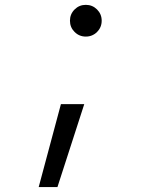

<svg xmlns="http://www.w3.org/2000/svg" viewBox="-20 -547 626 780"><path d="M137.2 212.9 227.5 -124H322.3L213.4 212.9ZM328.6 -398.4Q301.8 -398.4 283 -417.2Q264.2 -436 264.2 -462.9Q264.2 -489.7 283 -508.5Q301.8 -527.3 328.6 -527.3Q355.5 -527.3 374.3 -508.5Q393.1 -489.7 393.1 -462.9Q393.1 -436 374.3 -417.2Q355.5 -398.4 328.6 -398.4Z"/></svg>

Font: CaskaydiaCove NFP SemiLight
Style: Italic
Weight: 350
Italic angle: -10°
Designer: Aaron Bell
Foundry: Saja Typeworks
Version: Version 2111.001; VTT 6.35;Nerd Fonts 3.1.1